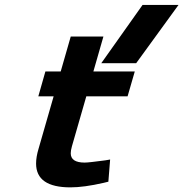

<svg xmlns="http://www.w3.org/2000/svg" viewBox="-20 -766 759 795"><path d="M399.4 -504.4 570.3 -745.6H719.2L543.9 -504.4ZM272.9 -614.7H408.2L366.7 -470.2H538.1L508.3 -367.2H337.4L277.8 -160.2Q272.9 -142.6 272.9 -131.3Q272.9 -92.8 330.6 -92.8Q346.7 -92.8 416 -102.1L436 -105.5L428.7 -13.7L408.7 -8.8Q327.6 9.8 271.5 9.8Q129.4 9.8 129.4 -88.9Q129.4 -116.2 139.6 -149.9L202.1 -367.2H138.7L168 -470.2H231.4Z"/></svg>

Font: Cantarell
Style: Bold Italic
Weight: 700
Italic angle: -16°
Designer: Dave Crossland
Version: Version 1.004